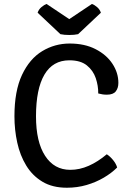

<svg xmlns="http://www.w3.org/2000/svg" viewBox="-20 -910 643 944"><path d="M463 -450.5Q463.5 -488 450.8 -525.8Q438 -563.5 407 -588.5Q376 -613.5 321 -613.5Q240 -613.5 198.5 -543.2Q157 -473 157 -338Q157 -212.5 201.8 -143.8Q246.5 -75 325.5 -75Q371.5 -75 416.2 -94.8Q461 -114.5 505 -151.5Q521.5 -141 536.2 -122.8Q551 -104.5 556 -86.5Q528.5 -59 490.2 -36.5Q452 -14 406 -0.5Q360 13 309 13Q238 13 188.8 -16.5Q139.5 -46 109 -96Q78.5 -146 64.8 -208.8Q51 -271.5 51 -338.5Q51 -462.5 88.2 -541.8Q125.5 -621 187.5 -658.5Q249.5 -696 322.5 -696Q396.5 -696 450.2 -668.2Q504 -640.5 533 -596.2Q562 -552 562 -502.5Q562 -477 549.2 -460.8Q536.5 -444.5 505.5 -444.5Q493.5 -444.5 484.2 -446Q475 -447.5 463 -450.5ZM432 -890.5Q444 -886.5 457.2 -875.2Q470.5 -864 476 -847.5L364 -742Q355.5 -740 344 -739Q332.5 -738 320.5 -738Q308.5 -738 297.2 -739Q286 -740 277 -742L165 -847.5Q170.5 -864 184 -875.2Q197.5 -886.5 209 -890.5L320.5 -816Z"/></svg>

Font: Signika Negative Light
Style: Regular
Weight: 400
Version: Version 2.001